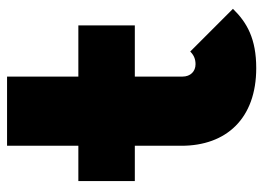

<svg xmlns="http://www.w3.org/2000/svg" viewBox="-121 -613 746 544"><g transform="rotate(-90 252.0 -341.0)"><path d="M331 12C414 12 460 -14 499 -54L378 -175C368 -165 357 -160 342 -160C322 -160 307 -174 307 -197V-332H452V-492H307V-694H111V-492H11V-332H111V-200C111 -73 188 12 331 12Z"/></g></svg>

Font: MV Cash Black
Style: Regular
Weight: 900
Designer: Rodrigo Fuenzalida
Foundry: fragTYPE
Version: Version 1.100;Glyphs 3.1.2 (3151)